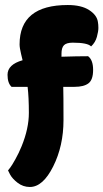

<svg xmlns="http://www.w3.org/2000/svg" viewBox="-20 -695 412 765"><path d="M232 -349Q233 -319 233 -216.5Q233 -114 192 -32Q151 50 99 50Q72 50 50.5 33.5Q29 17 20 0L12 -16Q15 -20 21 -27.5Q27 -35 41 -60Q55 -85 66 -112Q95 -183 95 -245Q95 -307 90 -349H26Q10 -364 10 -397Q10 -438 70 -455L64 -480Q58 -505 58 -518Q58 -675 250 -675Q304 -675 335 -655Q366 -635 370 -608Q372 -597 372 -583.5Q372 -570 366 -548Q360 -526 343 -510Q329 -525 270 -525Q245 -525 235 -515Q225 -505 225 -481V-469Q289 -471 331 -471Q351 -456 351 -416.5Q351 -377 332.5 -363Q314 -349 277 -349Z"/></svg>

Font: Chela One Cyrilic
Style: Regular
Weight: 400
Designer: Miguel Hernandez
Foundry: LatinoType
Version: Version 1.001